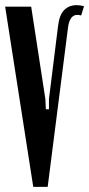

<svg xmlns="http://www.w3.org/2000/svg" viewBox="-24 -725 346 745"><path d="M152 -341 154 -301H166V-341L201 -622Q206 -667 225 -686Q244 -705 273 -705Q280 -705 287 -704Q294 -703 302 -701L291 -665Q248 -678 240 -619L161 0H105L-4 -699H97Z"/></svg>

Font: Moniqa ExtBd Cond Paragraph
Style: Regular
Weight: 800
Width: 3
Designer: Rajesh Rajput
Foundry: Rajesh Rajput
Version: Version 1.000